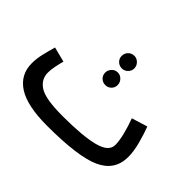

<svg xmlns="http://www.w3.org/2000/svg" viewBox="-141 -948 1227 1227"><g transform="rotate(45 472.0 -334.5)"><path d="M386 21Q668 21 781 -31.5Q894 -84 894 -205Q894 -255 877.5 -317.5Q861 -380 842 -429L735 -396Q755 -342 768 -290Q781 -238 781 -201Q781 -141 686.5 -117Q592 -93 411 -93ZM385 21 431 -11 411 -93Q258 -93 203.5 -127.5Q149 -162 149 -223Q149 -251 156 -284.5Q163 -318 170 -343L68 -369Q57 -331 45.5 -283.5Q34 -236 34 -193Q34 -90 119.5 -34.5Q205 21 385 21ZM465 -576Q487 -576 504 -592.5Q521 -609 521 -632Q521 -656 504 -673Q487 -690 465 -690Q440 -690 423.5 -673Q407 -656 407 -632Q407 -609 423.5 -592.5Q440 -576 465 -576ZM465 -426Q488 -426 504.5 -442Q521 -458 521 -482Q521 -505 504.5 -522.5Q488 -540 465 -540Q441 -540 424.5 -522.5Q408 -505 408 -482Q408 -458 424.5 -442Q441 -426 465 -426Z"/></g></svg>

Font: Noto Sans Arabic UI SemiCondensed Semi
Style: Regular
Weight: 600
Width: 4
Designer: Nadine Chahine - Monotype Design Team
Foundry: Monotype Imaging Inc.
Version: Version 1.900